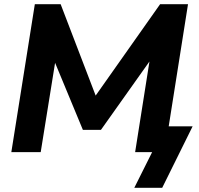

<svg xmlns="http://www.w3.org/2000/svg" viewBox="-20 -725 946 915"><path d="M620 170 705 0H624L703 -500L732 -488L461 -106H375L215 -492L254 -497L174 0H34L146 -705H269L461 -204L396 -213L743 -705H876L784 -123H898L753 170Z"/></svg>

Font: Nunito Sans 12pt ExtraBold
Style: Italic
Weight: 800
Italic angle: -9°
Designer: Vernon Adams
Foundry: Vernon Adams
Version: Version 3.101;gftools[0.9.27]